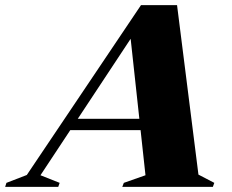

<svg xmlns="http://www.w3.org/2000/svg" viewBox="-102 -725 899 745"><path d="M156.5 -220 170 -264H509L495.5 -220ZM668 -47.5 729.5 -15.5 724 0H372.5L378.5 -15.5L462.5 -45L402.5 -597L420.5 -598L55 -45L129.5 -15.5L124 0H-82L-77 -15.5L2 -46L445 -705H585Z"/></svg>

Font: Newsreader 60pt ExtraBold
Style: Italic
Weight: 800
Italic angle: -17°
Designer: Hugues Gentile
Foundry: Production Type
Version: Version 1.003